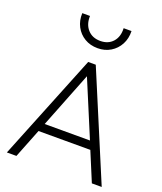

<svg xmlns="http://www.w3.org/2000/svg" viewBox="-172 -1082 1006 1191"><g transform="rotate(20 331.0 -486.0)"><path d="M18 0 300 -700H350L644 0H579L499 -192H157L81 0ZM178 -246H477L323 -614ZM325 -800Q276 -800 238.5 -822.5Q201 -845 180.5 -883.8Q160 -922.5 162 -972H213Q211 -916.5 241.8 -882.2Q272.5 -848 325 -848Q377.5 -848 407.8 -882.2Q438 -916.5 435 -972H487Q488.5 -923 467.8 -884Q447 -845 409.8 -822.5Q372.5 -800 325 -800Z"/></g></svg>

Font: Geologica Thin
Style: Regular
Weight: 100
Designer: Sindre Bremnes, Frode Helland
Foundry: Monokrom Skriftforlag AS
Version: Version 1.010; ttfautohint (v1.8.4.7-5d5b);gftools[0.9.28]